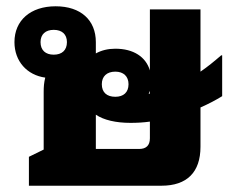

<svg xmlns="http://www.w3.org/2000/svg" viewBox="-20 -591 745 611"><path d="M72 0H494C575 0 618 -43 618 -124V-249C643 -260 666 -272 687 -285V-415H684C662 -396 640 -378 618 -363V-561H457V-367C444 -410 405 -436 347 -436C324 -436 303 -431 285 -421V-457C285 -527 237 -571 157 -571C77 -571 26 -526 26 -457C26 -396 66 -352 124 -344C120 -328 119 -315 119 -299V-115L72 -92ZM151 -417C125 -417 109 -431 109 -457C109 -482 125 -496 151 -496C177 -496 193 -482 193 -457C193 -431 177 -417 151 -417ZM347 -283C320 -283 304 -297 304 -323C304 -348 320 -363 347 -363C373 -363 389 -348 389 -323C389 -297 373 -283 347 -283ZM457 -302V-293H453C455 -296 456 -299 457 -302ZM395 -200C415 -200 436 -201 457 -204V-151C457 -128 445 -117 423 -117H285V-226C310 -209 349 -200 395 -200Z"/></svg>

Font: Noto Sans Thai Looped ExtraBold
Style: Regular
Weight: 800
Designer: Cadson Demak Team
Foundry: Cadson Demak Co., Ltd.
Version: Version 1.001